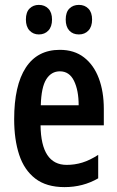

<svg xmlns="http://www.w3.org/2000/svg" viewBox="-20 -756 479 786"><path d="M225 -552Q284 -552 324 -521Q364 -490 384.5 -435.5Q405 -381 405 -310V-243H146Q148 -81 253 -81Q286 -81 317 -90.5Q348 -100 382 -122V-26Q351 -8 316.5 1Q282 10 244 10Q170 10 124.5 -25Q79 -60 58.5 -122.5Q38 -185 38 -268Q38 -406 85.5 -479Q133 -552 225 -552ZM225 -464Q190 -464 169.5 -431.5Q149 -399 147 -325H302Q302 -386 283 -425Q264 -464 225 -464ZM86 -676Q86 -706 101 -721Q116 -736 139 -736Q163 -736 178 -720.5Q193 -705 193 -676Q193 -647 178 -631Q163 -615 139 -615Q116 -615 101 -631Q86 -647 86 -676ZM249 -676Q249 -706 264 -721Q279 -736 303 -736Q327 -736 342 -720.5Q357 -705 357 -676Q357 -647 342 -631Q327 -615 303 -615Q278 -615 263.5 -631Q249 -647 249 -676Z"/></svg>

Font: Noto Sans Kannada ExtraCondensed SemiBold
Style: Regular
Weight: 600
Width: 2
Designer: Jelle Bosma - Monotype Design Team
Foundry: Monotype Imaging Inc.
Version: Version 2.005; ttfautohint (v1.8.4.7-5d5b)